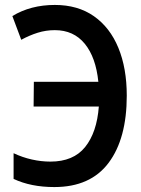

<svg xmlns="http://www.w3.org/2000/svg" viewBox="-20 -747 570 777"><path d="M200 10Q105 10 35 -23V-127Q71 -110 109 -101.5Q147 -93 184 -93Q277 -93 324.5 -152Q372 -211 380 -316H116L117 -416H378Q368 -515 323 -570Q278 -625 202 -625Q166 -625 132.5 -614.5Q99 -604 66 -586L30 -682Q104 -727 202 -727Q295 -727 360 -681.5Q425 -636 459 -553.5Q493 -471 493 -360Q493 -186 419.5 -88Q346 10 200 10Z"/></svg>

Font: Noto Sans Mono Condensed SemiBold
Style: Regular
Weight: 600
Width: 3
Designer: Monotype Design Team
Foundry: Monotype Imaging Inc.
Version: Version 2.014